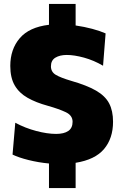

<svg xmlns="http://www.w3.org/2000/svg" viewBox="-20 -823 622 980"><path d="M230 137V11.5Q176.5 6.5 125.5 -6.2Q74.5 -19 44 -34L58 -196.5Q108 -169.5 164.8 -154.5Q221.5 -139.5 266.5 -139.5Q306.5 -139.5 328.5 -154.5Q350.5 -169.5 350.5 -201.5Q350.5 -234 315.5 -250.5Q280.5 -267 224 -283Q163.5 -299.5 120.8 -323.8Q78 -348 55.2 -387Q32.5 -426 32.5 -486.5Q32.5 -571.5 80.8 -628Q129 -684.5 230 -696.5V-803H366V-693Q410.5 -686.5 450.8 -675.8Q491 -665 519 -652.5L506 -487.5Q459 -515 409 -528.8Q359 -542.5 321 -542.5Q285.5 -542.5 262.8 -528.8Q240 -515 240 -484.5Q240 -456 264.5 -441.2Q289 -426.5 343 -410.5Q423.5 -387.5 470.2 -360.5Q517 -333.5 537 -295.5Q557 -257.5 557 -201.5Q557 -117 511.2 -62.5Q465.5 -8 366 8V137Z"/></svg>

Font: Commissioner ExtraBold
Style: Regular
Weight: 800
Designer: Kostas Bartsokas
Foundry: Kostas Bartsokas
Version: Version 1.000; ttfautohint (v1.8.3)